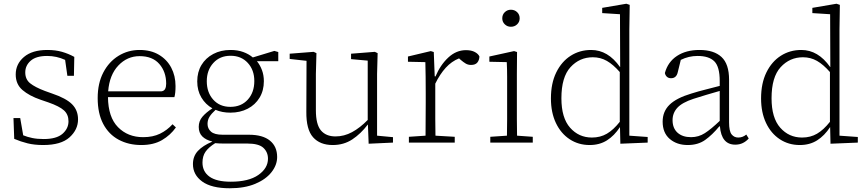

<svg xmlns="http://www.w3.org/2000/svg" viewBox="-20 -762 4635 1026"><path d="M211 13Q164 13 127.5 4Q91 -5 56 -20L52 -131H88L104 -39Q126 -30 152.5 -24.5Q179 -19 213 -19Q282 -19 314 -47Q346 -75 346 -114Q346 -150 322 -172Q298 -194 238 -215L197 -229Q136 -250 100 -281Q64 -312 64 -364Q64 -420 108 -457.5Q152 -495 233 -495Q277 -495 311.5 -485Q346 -475 377 -458L375 -357H340L328 -442Q282 -463 232 -463Q173 -463 144 -437.5Q115 -412 115 -375Q115 -338 141 -317Q167 -296 220 -276L259 -262Q333 -237 365 -205Q397 -173 397 -124Q397 -69 351.5 -28Q306 13 211 13Z M726 -462Q660 -462 612.5 -412Q565 -362 558 -274H843Q857 -276 862.5 -287Q868 -298 868 -315Q868 -378 831.5 -420Q795 -462 726 -462ZM735 13Q667 13 614 -15.5Q561 -44 531.5 -100Q502 -156 502 -238Q502 -317 532 -374.5Q562 -432 613 -463.5Q664 -495 726 -495Q786 -495 829 -469.5Q872 -444 895 -400.5Q918 -357 918 -302Q918 -264 912 -243H557Q558 -136 610.5 -82.5Q663 -29 745 -29Q797 -29 835 -47.5Q873 -66 902 -98L920 -81Q891 -40 846 -13.5Q801 13 735 13Z M1062 107Q1062 155 1099.5 182Q1137 209 1213 209Q1309 209 1360.5 173Q1412 137 1412 86Q1412 51 1387.5 28Q1363 5 1301 5H1172Q1162 5 1151.5 4.5Q1141 4 1130 3Q1095 25 1078.5 48.5Q1062 72 1062 107ZM1211 -160Q1167 -160 1132 -175Q1110 -155 1099.5 -138Q1089 -121 1089 -100Q1089 -75 1107.5 -58.5Q1126 -42 1170 -42H1310Q1384 -42 1422.5 -10.5Q1461 21 1461 77Q1461 120 1430.5 158.5Q1400 197 1343.5 220.5Q1287 244 1208 244Q1110 244 1060.5 208Q1011 172 1011 115Q1011 73 1037.5 44.5Q1064 16 1114 -5V-6Q1080 -14 1061 -33Q1042 -52 1042 -84Q1042 -115 1061.5 -138Q1081 -161 1115 -183Q1078 -204 1056 -241Q1034 -278 1034 -327Q1034 -377 1056.5 -414.5Q1079 -452 1119.5 -473.5Q1160 -495 1212 -495Q1250 -495 1280 -484Q1310 -473 1331 -455L1446 -490L1467 -484V-435H1353Q1370 -414 1380 -387Q1390 -360 1390 -328Q1390 -278 1367 -240Q1344 -202 1303.5 -181Q1263 -160 1211 -160ZM1211 -191Q1269 -191 1304 -229.5Q1339 -268 1339 -329Q1339 -388 1304 -426Q1269 -464 1212 -464Q1155 -464 1120 -425.5Q1085 -387 1085 -328Q1085 -268 1119.5 -229.5Q1154 -191 1211 -191Z M1758 13Q1690 13 1653 -28.5Q1616 -70 1617 -165L1618 -437L1528 -447V-475L1656 -485L1671 -478L1668 -367V-173Q1668 -97 1695 -65Q1722 -33 1773 -33Q1819 -33 1861.5 -56Q1904 -79 1945 -121V-438L1856 -446V-475L1983 -485L1998 -478L1995 -367V-37L2080 -29V0L1950 6L1946 -96H1945Q1908 -47 1862.5 -17Q1817 13 1758 13Z M2165 0V-31L2254 -37Q2254 -78 2254.5 -126Q2255 -174 2255 -213V-264Q2255 -311 2254.5 -351.5Q2254 -392 2253 -430L2160 -432V-460L2282 -489L2298 -484L2303 -354H2306V-353H2307Q2333 -415 2375.5 -454.5Q2418 -494 2470 -494Q2499 -494 2517.5 -484Q2536 -474 2542 -460Q2541 -440 2530.5 -427.5Q2520 -415 2497 -415Q2481 -415 2468.5 -422.5Q2456 -430 2442 -442L2433 -450Q2393 -434 2362 -400Q2331 -366 2306 -315V-213Q2306 -174 2306 -126Q2306 -78 2307 -37L2410 -31V0Z M2600 0V-31L2689 -37Q2690 -78 2690 -126Q2690 -174 2690 -213V-263Q2690 -310 2690 -351Q2690 -392 2688 -430L2595 -432V-460L2727 -489L2743 -484L2742 -367V-213Q2742 -174 2742 -125.5Q2742 -77 2743 -37L2827 -31V0ZM2710 -619Q2691 -619 2677.5 -632Q2664 -645 2664 -664Q2664 -684 2677.5 -697Q2691 -710 2710 -710Q2730 -710 2743.5 -697Q2757 -684 2757 -664Q2757 -645 2743.5 -632Q2730 -619 2710 -619Z M2980 -237Q2980 -132 3026.5 -79.5Q3073 -27 3143 -27Q3188 -27 3223 -47.5Q3258 -68 3292 -111V-377Q3257 -417 3223 -436.5Q3189 -456 3148 -456Q3077 -456 3028.5 -403Q2980 -350 2980 -237ZM3295 6 3293 -83Q3263 -37 3223.5 -12Q3184 13 3131 13Q3071 13 3024 -18Q2977 -49 2950.5 -105Q2924 -161 2924 -236Q2924 -317 2952.5 -375Q2981 -433 3029.5 -464Q3078 -495 3139 -495Q3229 -495 3293 -404H3294L3293 -686L3198 -692V-720L3327 -742L3345 -736L3343 -605V-37L3441 -30V0Z M3909 11Q3835 11 3827 -87H3824Q3786 -41 3748 -14Q3710 13 3655 13Q3597 13 3559 -19.5Q3521 -52 3521 -112Q3521 -166 3557.5 -202Q3594 -238 3674 -262Q3712 -274 3750.5 -283.5Q3789 -293 3826 -303V-329Q3826 -406 3797 -434.5Q3768 -463 3708 -463Q3660 -463 3618 -442L3602 -377Q3595 -344 3566 -344Q3552 -344 3543.5 -352Q3535 -360 3533 -372Q3549 -431 3597.5 -463Q3646 -495 3718 -495Q3795 -495 3835.5 -457.5Q3876 -420 3876 -336V-108Q3876 -61 3889.5 -44Q3903 -27 3925 -27Q3949 -27 3968 -43L3981 -22Q3968 -7 3950 2Q3932 11 3909 11ZM3574 -120Q3574 -77 3600.5 -53Q3627 -29 3673 -29Q3713 -29 3746.5 -50.5Q3780 -72 3826 -116V-276Q3791 -266 3755.5 -255.5Q3720 -245 3686 -234Q3625 -214 3599.5 -186Q3574 -158 3574 -120Z M4103 -237Q4103 -132 4149.5 -79.5Q4196 -27 4266 -27Q4311 -27 4346 -47.5Q4381 -68 4415 -111V-377Q4380 -417 4346 -436.5Q4312 -456 4271 -456Q4200 -456 4151.5 -403Q4103 -350 4103 -237ZM4418 6 4416 -83Q4386 -37 4346.5 -12Q4307 13 4254 13Q4194 13 4147 -18Q4100 -49 4073.5 -105Q4047 -161 4047 -236Q4047 -317 4075.5 -375Q4104 -433 4152.5 -464Q4201 -495 4262 -495Q4352 -495 4416 -404H4417L4416 -686L4321 -692V-720L4450 -742L4468 -736L4466 -605V-37L4564 -30V0Z"/></svg>

Font: Source Serif 4 SmText Light
Style: Regular
Weight: 300
Designer: Frank Grießhammer
Foundry: Adobe
Version: Version 4.005;hotconv 1.1.0;makeotfexe 2.6.0